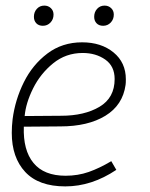

<svg xmlns="http://www.w3.org/2000/svg" viewBox="-20 -656 535 685"><path d="M22 -182Q22 -206 25 -231Q34 -300 65 -362.5Q96 -425 149 -465Q202 -505 273 -505Q341 -505 385 -469Q429 -433 429 -373Q429 -360 428 -353Q418 -281 356 -243Q294 -205 195 -205L65 -204Q62 -120 99.5 -74.5Q137 -29 214 -29Q258 -29 296.5 -42.5Q335 -56 377 -81L395 -50Q307 9 213 9Q118 9 70 -42.5Q22 -94 22 -182ZM389 -374Q389 -420 355.5 -443.5Q322 -467 275 -467Q215 -467 169.5 -430Q124 -393 98 -340.5Q72 -288 68 -242L198 -243Q281 -243 335 -275Q389 -307 389 -374ZM101 -596Q101 -613 111.5 -624.5Q122 -636 138 -636Q152 -636 161.5 -627Q171 -618 171 -604Q171 -587 160 -575.5Q149 -564 133 -564Q118 -564 109.5 -573Q101 -582 101 -596ZM316 -596Q316 -613 326.5 -624.5Q337 -636 353 -636Q367 -636 376.5 -627Q386 -618 386 -604Q386 -587 375 -575.5Q364 -564 348 -564Q333 -564 324.5 -573Q316 -582 316 -596Z"/></svg>

Font: Bellota Light
Style: Italic
Weight: 300
Italic angle: -7.5°
Designer: Kemie Guaida
Foundry: Kemie Guaida
Version: Version 4.001